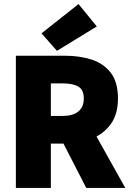

<svg xmlns="http://www.w3.org/2000/svg" viewBox="-20 -924 640 944"><path d="M58 0V-650H300Q370 -650 429 -631.5Q488 -613 524 -567Q560 -521 560 -440Q560 -362 524 -313Q488 -264 429 -241Q370 -218 300 -218H230V0ZM230 -354H288Q339 -354 365.5 -376Q392 -398 392 -440Q392 -482 365.5 -498Q339 -514 288 -514H230ZM269 -263 385 -377 596 0H404ZM260 -674 184 -760 366 -904 456 -794Z"/></svg>

Font: Source Code Pro ExtraLight Black
Style: Regular
Weight: 900
Monospace: yes
Version: Version 1.018;hotconv 1.0.116;makeotfexe 2.5.65601